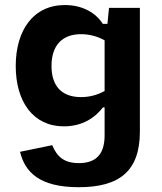

<svg xmlns="http://www.w3.org/2000/svg" viewBox="-20 -566 660 781"><path d="M44 -297.5C44 -153 114.5 -52 240 -52C315.5 -52 367.5 -88 398.5 -129H405.5V-15C405.5 69 363 97.5 300.5 97.5C239.5 97.5 211 70 192.5 24.5L61.5 51.5C81.5 133.5 139.5 195.5 300.5 195.5C467.5 195.5 549 128.5 549 -31V-534H423.5L417 -469H398C372.5 -510 320 -545.5 244 -545.5C115.5 -545.5 44 -443 44 -297.5ZM189.5 -297.5C189.5 -381.5 233 -427 310 -427C341 -427 374 -419.5 405.5 -402V-196C375.5 -179 342.5 -171 309.5 -171C232.5 -171 189.5 -214.5 189.5 -297.5Z"/></svg>

Font: Monaspace Neon
Style: Bold
Weight: 700
Designer: Riley Cran & the Lettermatic Team
Foundry: Lettermatic
Version: Version 1.200 (Monaspace Neon)